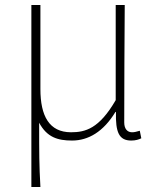

<svg xmlns="http://www.w3.org/2000/svg" viewBox="-20 -547 632 765"><path d="M105 198H141C136 108 136 66 136 -58C167 0 210 13 267 13C332 13 392 -22 440 -101H442C440 -20 454 13 503 13C520 13 533 9 543 4L537 -26C523 -22 516 -20 506 -20C488 -20 475 -33 475 -59C475 -217 476 -368 477 -527H441V-148C375 -34 320 -20 263 -20C176 -20 141 -85 141 -192V-527H105Z"/></svg>

Font: Source Han Sans CN ExtraLight
Style: Regular
Weight: 250
Designer: Ryoko NISHIZUKA (kana & ideographs); Paul D. Hunt (Latin, Greek & Cyrillic); Wenlong ZHANG (bopomofo); Sandoll Communica
Foundry: Adobe Systems Incorporated
Version: Version 1.004;PS 1.004;hotconv 16.6.51;makeotf.lib2.5.65220